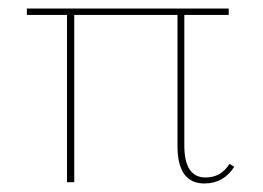

<svg xmlns="http://www.w3.org/2000/svg" viewBox="-20 -427 616 450"><path d="M518 -43 529 -36Q504 3 459 3Q396 3 396 -85V-392H154V0H137V-392H43V-407H516V-392H412V-86Q412 -11 462 -11Q498 -11 518 -43Z"/></svg>

Font: EauTestInfant Thin
Style: Italic
Weight: 250
Italic angle: -12°
Designer: Christian Thalmann (Catharsis Fonts)
Version: Version 0.001;PS 000.001;hotconv 1.0.88;makeotf.lib2.5.64775